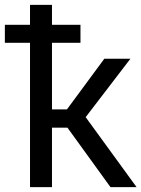

<svg xmlns="http://www.w3.org/2000/svg" viewBox="-42 -770 582 790"><path d="M171.9 -750V0H81.5V-750ZM494.6 -528.3 277.3 -244.6H139.6L128.9 -319.8H233.4L387.2 -528.3ZM412.6 0 231 -251 278.8 -331.5 520 0ZM289.1 -668V-593.8H-22V-668Z"/></svg>

Font: RobotoDEMO
Style: Regular
Weight: 400
Designer: Christian Robertson
Foundry: Google
Version: Version 2.136